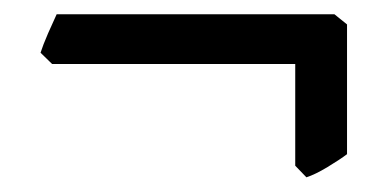

<svg xmlns="http://www.w3.org/2000/svg" viewBox="-20 -329 546 268"><path d="M464.4 -113.8Q454.6 -106.4 437.3 -95.9Q419.9 -85.4 407.7 -81.5L392.1 -97.7V-239.7H52.7L36.6 -255.4Q39.6 -265.1 47.1 -282.5Q54.7 -299.8 59.1 -309.1Q174.3 -309.1 247.6 -309.1Q320.8 -309.1 361.8 -309.1Q402.8 -309.1 420.7 -309.1Q438.5 -309.1 442.6 -309.1Q446.8 -309.1 446.8 -309.1L464.4 -294.9Z"/></svg>

Font: Gentium Plus
Style: Bold
Weight: 700
Designer: Victor Gaultney, Annie Olsen, Iska Routamaa, Becca Hirsbrunner
Foundry: SIL International
Version: Version 6.101